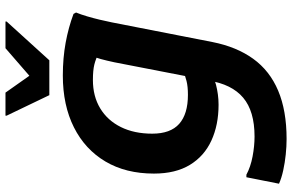

<svg xmlns="http://www.w3.org/2000/svg" viewBox="-198 -602 1040 683"><g transform="rotate(-90 321.5 -260.0)"><path d="M169 240Q143 240 114 237Q85 234 57.5 228Q30 222 10 213L33 97H42Q70 112 107 119Q144 126 178 126Q268 126 316 85.5Q364 45 377 -38L442 -373Q448 -401 453.5 -421Q459 -441 466 -456L478 -427Q454 -439 433.5 -444Q413 -449 379 -449Q321 -449 278 -423Q235 -397 211.5 -349.5Q188 -302 188 -238Q188 -173 223 -142Q258 -111 326 -111Q356 -111 375.5 -116Q395 -121 407 -127L386 -20Q377 -15 361.5 -11Q346 -7 328 -4.5Q310 -2 291 -2Q219 -2 163.5 -27.5Q108 -53 77 -104Q46 -155 46 -232Q46 -332 89 -404.5Q132 -477 210.5 -516.5Q289 -556 395 -556Q457 -556 511.5 -546Q566 -536 614 -518L619 -509Q612 -492 605.5 -470Q599 -448 593.5 -425Q588 -402 584 -382L514 -24Q497 62 454.5 121Q412 180 341 210Q270 240 169 240ZM325 -604 252 -756V-760H334L394 -675L492 -760H587V-756L449 -604Z"/></g></svg>

Font: Kufam SemiBold
Style: Italic
Weight: 600
Italic angle: -11°
Designer: Artur Schmal
Foundry: Original Type
Version: Version 1.301; ttfautohint (v1.8.3)